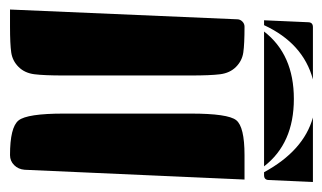

<svg xmlns="http://www.w3.org/2000/svg" viewBox="-154 -516 660 393"><g transform="rotate(90 176.5 -320.0)"><path d="M22 -530 26 -620Q26 -630 36 -630H143Q69 -610 32 -530ZM221 -630H353L349 -540Q349 -530 339 -530H333Q289 -611 221 -630ZM45 -530Q92 -591 183 -591Q274 -591 321 -530ZM213 -120V-380Q213 -456 226.5 -473Q240 -490 298 -490H348L328 -40Q327 -27 318.5 -18.5Q310 -10 298 -10Q241 -10 227 -27.5Q213 -45 213 -120ZM0 -10 20 -475Q20 -481 24.5 -485.5Q29 -490 35 -490Q71 -490 88 -487.5Q105 -485 117.5 -472.5Q130 -460 132.5 -440Q135 -420 135 -380V-120Q135 -80 132.5 -60Q130 -40 117.5 -27.5Q105 -15 88 -12.5Q71 -10 35 -10Z"/></g></svg>

Font: PrimecolorCV1
Style: Medium
Weight: 500
Designer: gluk
Foundry: gluk
Version: Version 0.672